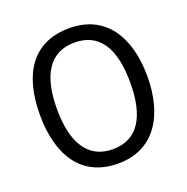

<svg xmlns="http://www.w3.org/2000/svg" viewBox="-130 -847 957 980"><g transform="rotate(-20 348.0 -357.5)"><path d="M640 -358C640 -574 544 -725 349 -725C153 -725 57 -587 57 -359C57 -145 147 10 349 10C544 10 640 -143 640 -358ZM149 -358C149 -542 213 -647 349 -647C484 -647 547 -543 547 -358C547 -173 484 -68 348 -68C214 -68 149 -174 149 -358Z"/></g></svg>

Font: Noto Sans Armenian SemiCondensed
Style: Regular
Weight: 400
Width: 4
Designer: Monotype Design Team
Foundry: Monotype Imaging Inc.
Version: Version 2.008